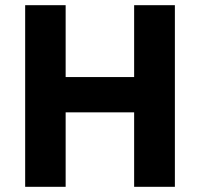

<svg xmlns="http://www.w3.org/2000/svg" viewBox="-20 -720 771 740"><path d="M77 0H233V-287H497V0H654V-700H497V-423H233V-700H77Z"/></svg>

Font: Fixel Display Bold
Style: Bold
Weight: 700
Designer: AlfaBravo + MacPaw
Foundry: Kyrylo Tkachov, Marchela Mozhyna, Serhii Makarenko, Maria Weinstein, Zakhar Kryvoshyya
Version: Version 1.211